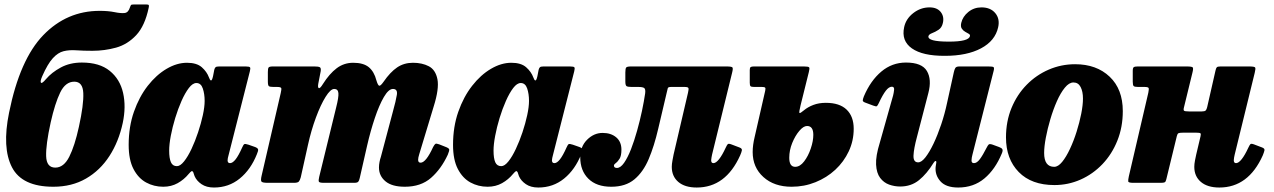

<svg xmlns="http://www.w3.org/2000/svg" viewBox="-20 -817 5693 858"><path d="M644.5 -782.5Q627.5 -701.5 588.8 -660Q550 -618.5 498.8 -604.2Q447.5 -590 393 -590Q352.5 -590 321 -592.2Q289.5 -594.5 264.2 -588.2Q239 -582 216 -556.8Q193 -531.5 169 -477Q158.5 -453 163 -447.5Q167.5 -442 185.5 -463.5Q211 -493.5 251.8 -515.5Q292.5 -537.5 346 -537.5Q424.5 -537.5 470.2 -500.5Q516 -463.5 530 -402Q544 -340.5 528.5 -267.5Q510.5 -184 469 -119.8Q427.5 -55.5 364.2 -19Q301 17.5 218.5 17.5Q78.5 17.5 33.5 -69.5Q-11.5 -156.5 20.5 -313.5Q68.5 -551.5 173.5 -660Q278.5 -768.5 425.5 -768.5Q463.5 -768.5 491.5 -762.8Q519.5 -757 536.5 -758.8Q553.5 -760.5 560.5 -783.5Q563.5 -792 565.5 -794.5Q567.5 -797 577.5 -797H634.5Q643 -797 644.8 -794.2Q646.5 -791.5 644.5 -782.5ZM206.5 -270Q184.5 -170 186.2 -119Q188 -68 227 -68Q265 -68 289.5 -116.5Q314 -165 332.5 -250Q354.5 -350 352.2 -401Q350 -452 312 -452Q272.5 -452 249 -403.5Q225.5 -355 206.5 -270Z M1128 -128Q1100.5 -59 1051.2 -19Q1002 21 936 21Q902.5 21 880.5 6Q858.5 -9 849.5 -30Q847.5 -36 846.2 -39.5Q845 -43 844 -46.5Q840 -54 836 -52Q832 -50 823 -39.5Q802.5 -14.5 774 1.5Q745.5 17.5 709.5 17.5Q668 17.5 633 -1.5Q598 -20.5 576.5 -61.8Q555 -103 555 -170Q555 -250.5 578.5 -317.5Q602 -384.5 640.2 -433.5Q678.5 -482.5 724.5 -509.5Q770.5 -536.5 815.5 -536.5Q859 -536.5 881.8 -516.5Q904.5 -496.5 914 -470.5Q918 -458.5 922.8 -457.5Q927.5 -456.5 932 -476.5L937.5 -505Q939.5 -513 943.2 -516.5Q947 -520 959 -520H1078Q1095 -520 1097.5 -515.8Q1100 -511.5 1096.5 -498L1001 -122Q999.5 -117.5 998.2 -110.8Q997 -104 997 -100.5Q997 -88 1008 -88Q1019.5 -88 1032.8 -104.8Q1046 -121.5 1062.5 -158.5Q1068 -171 1072 -173Q1076 -175 1090 -170.5L1120 -160Q1131.5 -155.5 1133.2 -149.8Q1135 -144 1128 -128ZM894.5 -366Q894.5 -397.5 886.2 -421.8Q878 -446 857.5 -446Q841 -446 824 -423.8Q807 -401.5 791.2 -366Q775.5 -330.5 763 -289.5Q750.5 -248.5 743.2 -210Q736 -171.5 736 -144Q736 -109.5 743.8 -92Q751.5 -74.5 770.5 -74.5Q785.5 -74.5 802.5 -95.8Q819.5 -117 835.8 -151.5Q852 -186 865.2 -225.8Q878.5 -265.5 886.5 -302.5Q894.5 -339.5 894.5 -366Z M1199 -520H1385.5Q1402 -520 1408.8 -516.8Q1415.5 -513.5 1413 -498L1402.5 -444Q1399 -425.5 1404.8 -423.2Q1410.5 -421 1423 -441.5Q1452 -487.5 1484.5 -512Q1517 -536.5 1558.5 -536.5Q1604 -536.5 1628 -516.8Q1652 -497 1662 -458Q1669 -434.5 1675 -433.8Q1681 -433 1694 -451.5Q1724 -495 1754.8 -515.8Q1785.5 -536.5 1825.5 -536.5Q1866.5 -536.5 1896.5 -520.8Q1926.5 -505 1934.8 -462.8Q1943 -420.5 1918 -341L1853.5 -128Q1848.5 -112 1848.5 -103Q1848.5 -90 1859.5 -90Q1883.5 -90 1915.5 -160Q1922 -172 1926 -174.2Q1930 -176.5 1942.5 -172L1969 -161.5Q1985.5 -155.5 1987.2 -150Q1989 -144.5 1981 -125.5Q1951.5 -62 1906.2 -22.2Q1861 17.5 1789 17.5Q1731.5 17.5 1702.5 -6.8Q1673.5 -31 1673.5 -68.5Q1673.5 -80.5 1676 -93.2Q1678.5 -106 1682 -116L1735 -315.5Q1749.5 -367.5 1753.5 -393.5Q1757.5 -419.5 1736 -419.5Q1716.5 -419.5 1695.5 -383.5Q1674.5 -347.5 1655 -289.5Q1635.5 -231.5 1620.5 -166L1587.5 -21Q1585 -9.5 1580.8 -4.8Q1576.5 0 1562.5 0H1427Q1407.5 0 1405 -5.2Q1402.5 -10.5 1406.5 -27L1482 -336Q1494 -383 1492.2 -401.2Q1490.5 -419.5 1473.5 -419.5Q1457 -419.5 1435 -384.2Q1413 -349 1391.8 -291.8Q1370.5 -234.5 1356 -168.5L1324 -24.5Q1320.5 -11.5 1315.5 -5.8Q1310.5 0 1294 0H1176.5Q1151.5 0 1148 -6.2Q1144.5 -12.5 1149 -31.5L1234.5 -401Q1238.5 -418 1236.8 -423.2Q1235 -428.5 1217 -428.5H1201.5Q1186 -428.5 1181.5 -432Q1177 -435.5 1177 -453V-495Q1177 -510.5 1180.2 -515.2Q1183.5 -520 1199 -520Z M2577.5 -128Q2550 -59 2500.8 -19Q2451.5 21 2385.5 21Q2352 21 2330 6Q2308 -9 2299 -30Q2297 -36 2295.8 -39.5Q2294.5 -43 2293.5 -46.5Q2289.5 -54 2285.5 -52Q2281.5 -50 2272.5 -39.5Q2252 -14.5 2223.5 1.5Q2195 17.5 2159 17.5Q2117.5 17.5 2082.5 -1.5Q2047.5 -20.5 2026 -61.8Q2004.5 -103 2004.5 -170Q2004.5 -250.5 2028 -317.5Q2051.5 -384.5 2089.8 -433.5Q2128 -482.5 2174 -509.5Q2220 -536.5 2265 -536.5Q2308.5 -536.5 2331.2 -516.5Q2354 -496.5 2363.5 -470.5Q2367.5 -458.5 2372.2 -457.5Q2377 -456.5 2381.5 -476.5L2387 -505Q2389 -513 2392.8 -516.5Q2396.5 -520 2408.5 -520H2527.5Q2544.5 -520 2547 -515.8Q2549.5 -511.5 2546 -498L2450.5 -122Q2449 -117.5 2447.8 -110.8Q2446.5 -104 2446.5 -100.5Q2446.5 -88 2457.5 -88Q2469 -88 2482.2 -104.8Q2495.5 -121.5 2512 -158.5Q2517.5 -171 2521.5 -173Q2525.5 -175 2539.5 -170.5L2569.5 -160Q2581 -155.5 2582.8 -149.8Q2584.5 -144 2577.5 -128ZM2344 -366Q2344 -397.5 2335.8 -421.8Q2327.5 -446 2307 -446Q2290.5 -446 2273.5 -423.8Q2256.5 -401.5 2240.8 -366Q2225 -330.5 2212.5 -289.5Q2200 -248.5 2192.8 -210Q2185.5 -171.5 2185.5 -144Q2185.5 -109.5 2193.2 -92Q2201 -74.5 2220 -74.5Q2235 -74.5 2252 -95.8Q2269 -117 2285.2 -151.5Q2301.5 -186 2314.8 -225.8Q2328 -265.5 2336 -302.5Q2344 -339.5 2344 -366Z M2573 -114Q2573 -162 2603.5 -192.5Q2634 -223 2673 -223Q2710.5 -223 2733.8 -203.2Q2757 -183.5 2757 -148Q2757 -121 2748.8 -107.8Q2740.5 -94.5 2732 -88.5Q2723.5 -82.5 2723.5 -77Q2723.5 -66.5 2737 -66.5Q2753 -66.5 2769 -89.5Q2785 -112.5 2799.8 -150.2Q2814.5 -188 2827 -232.8Q2839.5 -277.5 2848.8 -321.2Q2858 -365 2863 -399.5Q2865.5 -419 2858.5 -423.8Q2851.5 -428.5 2832 -428.5H2801.5Q2785.5 -428.5 2780 -432Q2774.5 -435.5 2774.5 -452.5V-493.5Q2774.5 -511 2778.5 -515.5Q2782.5 -520 2799.5 -520H3227Q3250 -520 3253.2 -515.5Q3256.5 -511 3251.5 -491.5L3162 -126Q3161 -121.5 3159.5 -113Q3158 -104.5 3158 -101Q3158 -88 3168 -88Q3179.5 -88 3193.5 -105.8Q3207.5 -123.5 3222.5 -156Q3228.5 -169 3232.2 -172.8Q3236 -176.5 3249 -171.5L3284.5 -158Q3297 -153.5 3295.2 -144.8Q3293.5 -136 3287.5 -122.5Q3223 21 3093.5 21Q3040.5 21 3011.2 -4Q2982 -29 2982 -71.5Q2982 -83.5 2985 -99.5Q2988 -115.5 2990 -126L3054.5 -402.5Q3058.5 -419 3056.2 -423.8Q3054 -428.5 3038.5 -428.5H2979.5Q2965.5 -428.5 2964.2 -422.8Q2963 -417 2959.5 -403.5Q2939 -317 2921.2 -240.8Q2903.5 -164.5 2879 -106.5Q2854.5 -48.5 2815 -15.5Q2775.5 17.5 2711.5 17.5Q2645.5 17.5 2609.2 -18.5Q2573 -54.5 2573 -114Z M3352.5 -205.5 3399.5 -411.5Q3402 -422.5 3399 -425.5Q3396 -428.5 3384 -428.5H3349.5Q3337.5 -428.5 3334 -431.8Q3330.5 -435 3330.5 -447.5V-504Q3330.5 -514.5 3334.5 -517.2Q3338.5 -520 3348.5 -520H3573Q3592.5 -520 3595.8 -516Q3599 -512 3594.5 -495L3557.5 -346Q3549.5 -314 3552.8 -312Q3556 -310 3572.5 -324Q3590.5 -339 3615 -348.2Q3639.5 -357.5 3670.5 -357.5Q3732 -357.5 3763.5 -327Q3795 -296.5 3795 -241.5Q3795 -188 3773 -141Q3751 -94 3712.8 -58.5Q3674.5 -23 3624.2 -2.8Q3574 17.5 3517.5 17.5Q3439.5 17.5 3391.5 -25.8Q3343.5 -69 3343.5 -137.5Q3343.5 -168.5 3352.5 -205.5ZM3507 -112Q3507 -71.5 3533.5 -71.5Q3555 -71.5 3573.5 -95.8Q3592 -120 3603.2 -153.5Q3614.5 -187 3614.5 -214.5Q3614.5 -254 3586.5 -254Q3570.5 -254 3552 -232.2Q3533.5 -210.5 3520.2 -178Q3507 -145.5 3507 -112Z M4366 -784Q4406.5 -784 4427.8 -758.2Q4449 -732.5 4440.5 -695Q4427 -634.5 4364 -601Q4301 -567.5 4202.5 -567.5Q4103 -567 4055 -600.8Q4007 -634.5 4020.5 -696Q4028.5 -733 4061.2 -758.5Q4094 -784 4134 -784Q4167.5 -784 4183.8 -763.5Q4200 -743 4193.5 -714.5Q4189 -693.5 4174 -683.8Q4159 -674 4145 -668.8Q4131 -663.5 4129 -655.5Q4124 -631 4220.5 -631Q4309 -631 4314.5 -655.5Q4316 -662 4309 -666Q4302 -670 4292.8 -675.2Q4283.5 -680.5 4277.8 -689.5Q4272 -698.5 4275.5 -714.5Q4282 -743 4307.2 -763.5Q4332.5 -784 4366 -784ZM3840.5 -386.5Q3870.5 -457 3918.5 -497.2Q3966.5 -537.5 4028.5 -537.5Q4099.5 -537.5 4122 -499.8Q4144.5 -462 4128.5 -401L4077.5 -204.5Q4063.5 -152.5 4062.2 -122Q4061 -91.5 4083 -91.5Q4098 -91.5 4115.8 -114.2Q4133.5 -137 4151.8 -175.2Q4170 -213.5 4186 -261Q4202 -308.5 4212.5 -358.5L4242.5 -494.5Q4245 -506 4249 -513Q4253 -520 4267 -520H4396.5Q4414.5 -520 4419.2 -517.5Q4424 -515 4420.5 -501L4325.5 -125.5Q4322 -113 4321.5 -100.5Q4321 -88 4332.5 -88Q4345.5 -88 4358.8 -105.8Q4372 -123.5 4389 -157Q4394 -167 4398 -171Q4402 -175 4414.5 -171L4444.5 -160Q4456 -156 4459.2 -150.2Q4462.5 -144.5 4457 -131.5Q4427.5 -60 4379 -19.5Q4330.5 21 4262 21Q4207.5 21 4182.8 -6.5Q4158 -34 4161 -70.5L4164 -90Q4165 -97.5 4161 -97.5Q4157 -97.5 4152 -89.5Q4122 -40.5 4086.8 -12Q4051.5 16.5 4002.5 16.5Q3977.5 16.5 3953.5 8Q3929.5 -0.5 3913.2 -22Q3897 -43.5 3895 -81.5Q3893 -119.5 3911.5 -179L3971 -390Q3974 -401.5 3975.5 -415.5Q3977 -429.5 3965.5 -429.5Q3952.5 -429.5 3938.8 -412Q3925 -394.5 3907 -356Q3902 -345.5 3898.8 -342.8Q3895.5 -340 3882.5 -345L3846.5 -358.5Q3835.5 -362.5 3835.5 -368Q3835.5 -373.5 3840.5 -386.5Z M4475.5 -203Q4475.5 -274.5 4500.2 -334.5Q4525 -394.5 4568 -438.2Q4611 -482 4666.8 -506Q4722.5 -530 4784.5 -530Q4880 -530 4938.8 -474.2Q4997.5 -418.5 4997.5 -320.5Q4997.5 -249 4973.2 -188.5Q4949 -128 4906.5 -83.5Q4864 -39 4808.8 -14.5Q4753.5 10 4692 10Q4589.5 10 4532.5 -48.2Q4475.5 -106.5 4475.5 -203ZM4646 -133.5Q4646 -71.5 4691 -71.5Q4708.5 -71.5 4726.5 -93.5Q4744.5 -115.5 4761.2 -151.2Q4778 -187 4791 -228.2Q4804 -269.5 4811.8 -308.8Q4819.5 -348 4819.5 -376.5Q4819.5 -408 4809 -428.2Q4798.5 -448.5 4777 -448.5Q4757.5 -448.5 4738.5 -425.2Q4719.5 -402 4703 -364.8Q4686.5 -327.5 4673.8 -284.5Q4661 -241.5 4653.5 -201.5Q4646 -161.5 4646 -133.5Z M5587 -491.5 5497.5 -126Q5496 -121.5 5494.8 -113Q5493.5 -104.5 5493.5 -101Q5493.5 -88 5503.5 -88Q5515 -88 5529 -105.8Q5543 -123.5 5558 -156Q5564 -169 5567.8 -172.8Q5571.5 -176.5 5584.5 -171.5L5620 -158Q5632.5 -153.5 5630.5 -144.8Q5628.5 -136 5623 -122.5Q5558.5 21 5429 21Q5376 21 5346.5 -4Q5317 -29 5317 -71.5Q5317 -83.5 5320 -99.5Q5323 -115.5 5325.5 -126L5345 -208.5Q5347.5 -219 5344.2 -221.5Q5341 -224 5327.5 -224H5264.5Q5251.5 -224 5246.5 -221.8Q5241.5 -219.5 5239 -209L5192 -16Q5189.5 -5 5185 -2.5Q5180.5 0 5167 0H5044Q5022.5 0 5021.8 -6.5Q5021 -13 5024.5 -29L5111.5 -402.5Q5115 -419 5112.8 -423.8Q5110.5 -428.5 5093.5 -428.5H5065Q5050 -428.5 5046 -432.5Q5042 -436.5 5042 -452V-500.5Q5042 -514 5046.8 -517Q5051.5 -520 5064 -520H5283.5Q5307 -520 5310.2 -515.5Q5313.5 -511 5308.5 -491.5L5271.5 -340Q5267.5 -326 5271 -322.5Q5274.5 -319 5293.5 -319H5350.5Q5363.5 -319 5367.8 -323.2Q5372 -327.5 5374.5 -338L5411.5 -500.5Q5414 -512.5 5417.5 -516.2Q5421 -520 5433.5 -520H5562.5Q5585.5 -520 5588.8 -515.5Q5592 -511 5587 -491.5Z"/></svg>

Font: Besley* Narrow Heavy
Style: Italic
Weight: 800
Width: 4
Italic angle: -13°
Designer: Owen Earl
Foundry: indestructible type*
Version: Version 3.000; ttfautohint (v1.8.3)